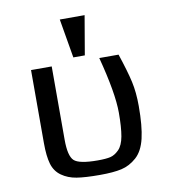

<svg xmlns="http://www.w3.org/2000/svg" viewBox="-78 -745 740 823"><g transform="rotate(-10 291.5 -333.0)"><path d="M291 10Q227 10 190 4Q153 -2 125.5 -21.5Q98 -41 88 -75Q78 -109 78 -166V-484H168V-165Q168 -94 190 -73.5Q212 -53 293 -53Q329 -53 348 -57.5Q367 -62 385 -80Q403 -98 410 -136.5Q417 -175 417 -239Q417 -324 375 -484H459Q485 -406 495.5 -359Q506 -312 506 -252Q506 -165 493.5 -112Q481 -59 451 -32.5Q421 -6 385.5 2Q350 10 291 10ZM316 -506H266L237 -676H345Z"/></g></svg>

Font: Play
Style: Regular
Weight: 400
Designer: Jonas Hecksher
Foundry: Jonas Hecksher, Playtypeª, e-types AS
Version: Version 1.002